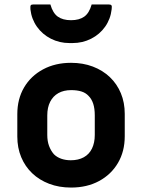

<svg xmlns="http://www.w3.org/2000/svg" viewBox="-20 -833 640 865"><path d="M300 -550Q354 -550 398.5 -533Q443 -516 475 -485.5Q507 -455 524.5 -413Q542 -371 542 -320V-219Q542 -151 511.5 -99Q481 -47 426.5 -17.5Q372 12 300 12Q246 12 201.5 -5Q157 -22 125 -52.5Q93 -83 75.5 -125Q58 -167 58 -218V-319Q58 -387 88.5 -439Q119 -491 174 -520.5Q229 -550 300 -550ZM301 -427Q267 -427 243 -413.5Q219 -400 206 -374.5Q193 -349 193 -313V-225Q193 -197 201 -175.5Q209 -154 223 -138Q236 -125 255.5 -118Q275 -111 299 -111Q333 -111 357.5 -124.5Q382 -138 394.5 -164Q407 -190 407 -225V-313Q407 -344 400 -365.5Q393 -387 379 -401Q366 -415 346.5 -421Q327 -427 301 -427ZM300 -742Q337 -742 359.5 -758Q382 -774 393 -813Q412 -813 430.5 -813Q449 -813 469 -813Q479 -813 482 -809Q485 -805 483 -791Q478 -747 453.5 -712.5Q429 -678 390.5 -658.5Q352 -639 307 -639H293Q248 -639 209.5 -658.5Q171 -678 146.5 -712.5Q122 -747 117 -791Q116 -805 118.5 -809Q121 -813 131 -813Q151 -813 169.5 -813Q188 -813 207 -813Q218 -774 240.5 -758Q263 -742 300 -742Z"/></svg>

Font: RecMonoLinear Nerd Font Mono
Style: Bold
Weight: 700
Monospace: yes
Version: Version 1.085; ttfautohint (v1.8.4.7-5d5b);Nerd Fonts 3.2.1